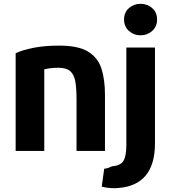

<svg xmlns="http://www.w3.org/2000/svg" viewBox="-20 -783 886 1006"><path d="M62 8H212V-420Q222 -422 240 -425Q258 -428 285 -428Q327 -428 347.5 -410.5Q368 -393 374.5 -356.5Q381 -320 381 -261V8H530V-287Q530 -366 511.5 -423.5Q493 -481 441.5 -512.5Q390 -544 291 -544Q213 -544 155 -532.5Q97 -521 62 -504ZM600 202Q792 187 792 -32V-534H642V-23Q642 34 627 59.5Q612 85 568 88Q558 93 548 96.5Q538 100 526 101L513 195Q536 201 560 202.5Q584 204 600 202ZM803 -681Q803 -718 777.5 -740.5Q752 -763 716 -763Q681 -763 655.5 -740.5Q630 -718 630 -681Q630 -644 655.5 -621Q681 -598 717 -598Q752 -598 777.5 -621Q803 -644 803 -681Z"/></svg>

Font: Repo Bold
Style: Bold
Weight: 700
Designer: Stefan Peev
Foundry: Context Ltd
Version: Version 1.502